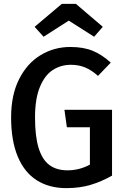

<svg xmlns="http://www.w3.org/2000/svg" viewBox="-20 -967 655 1001"><path d="M37.9 -354.9Q37.9 -471.8 79.7 -554.6Q121.5 -637.4 191.8 -679.7Q262.1 -722.1 346.7 -722.1Q415.4 -722.1 464.1 -701.8Q512.8 -681.5 557.4 -640.5L490.8 -571.3Q457.9 -601 424.4 -615.1Q390.8 -629.2 349.7 -629.2Q296.9 -629.2 254.9 -601.8Q212.8 -574.4 187.7 -512.8Q162.6 -451.3 162.6 -354.4Q162.6 -256.4 181.3 -195.6Q200 -134.9 237.2 -106.9Q274.4 -79 331.8 -79Q393.8 -79 448.7 -108.7V-303.6H328.7L315.9 -394.4H564.1V-51.3Q508.7 -20 452.1 -3.1Q395.4 13.8 326.2 13.8Q235.4 13.8 170.8 -27.7Q106.2 -69.2 72.1 -151.8Q37.9 -234.4 37.9 -354.9ZM302.1 -946.7H375.9L515.9 -827.2L470.8 -775.4L338.5 -859.5L207.2 -775.4L160.5 -827.2Z"/></svg>

Font: Fira Code Fixed Medium
Style: Regular
Weight: 500
Monospace: yes
Designer: Carrois Corporate, Edenspiekermann AG, Nikita Prokopov
Foundry: Carrois Corporate, Edenspiekermann AG, Nikita Prokopov
Version: Version 5.002